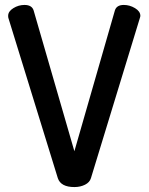

<svg xmlns="http://www.w3.org/2000/svg" viewBox="-20 -751 601 777"><path d="M214 -30 14 -678Q13 -681 13 -687Q13 -705 34 -718Q55 -731 79 -731Q109 -731 116 -709L281 -139L445 -709Q452 -731 481 -731Q505 -731 526.5 -718Q548 -705 548 -687Q548 -684 546 -678L348 -30Q343 -13 324 -3.5Q305 6 281 6Q226 6 214 -30Z"/></svg>

Font: Dosis
Style: SemiBold
Weight: 600
Designer: Edgar Tolentino, Pablo Impallari, Igino Marini
Foundry: Edgar Tolentino, Pablo Impallari, Igino Marini
Version: Version 1.007